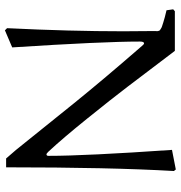

<svg xmlns="http://www.w3.org/2000/svg" viewBox="3 -737 739 785"><g transform="rotate(90 372.5 -344.5)"><path d="M672.9 -693.8 679.2 -686Q664.1 -425.3 664.1 0H627.9Q591.8 -40.5 561 -80.1L401.9 -277.8Q302.7 -400.4 168 -555.2Q161.1 -564 157.2 -564Q149.9 -564 149.9 -546.9Q149.9 -395 173.8 -24.9L104 4.9L95.2 -3.9Q107.9 -261.2 107.9 -479Q107.9 -500.5 107.4 -543.5Q106.9 -586.4 106.9 -607.9Q106.9 -609.9 107.2 -614.3Q107.4 -618.7 107.2 -619.9Q106.9 -621.1 106 -624.5Q105 -627.9 102.8 -629.2Q100.6 -630.4 96.4 -633.3Q92.3 -636.2 86.2 -637.9Q80.1 -639.6 71 -642.8Q62 -646 50 -648.9Q38.1 -651.9 22 -655.8L18.1 -683.1L25.9 -689.9H188Q284.2 -563 333.7 -497.8Q383.3 -432.6 464.6 -331.8Q545.9 -231 600.1 -172.9Q607.9 -165 610.8 -165Q617.2 -165 617.2 -172.9Q617.2 -324.7 592.8 -678.2Z"/></g></svg>

Font: Aref Ruqaa
Style: Regular
Weight: 400
Designer: Abdoulla Aref
Version: Version 0.7